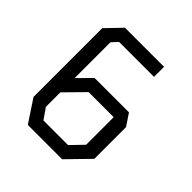

<svg xmlns="http://www.w3.org/2000/svg" viewBox="-186 -834 973 973"><g transform="rotate(45 300.0 -348.0)"><path d="M160 -696.5 80 -613.5V-121L160 0H406L520 -117V-344L477.5 -407.5H231L160 -335.5V-592.5L190 -624.5H440V-696.5ZM160 -129.5V-233.5L260.5 -335.5H440V-138L376.5 -72H200Z"/></g></svg>

Font: Kode
Style: Regular
Weight: 400
Monospace: yes
Designer: Isa Ozler
Foundry: Kadena LLC
Version: Version 1.000;gftools[0.9.28]